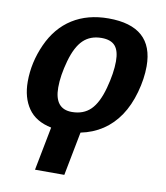

<svg xmlns="http://www.w3.org/2000/svg" viewBox="-83 -608 767 885"><g transform="rotate(10 300.0 -165.0)"><path d="M316.9 2.9H317.4L277.8 207.5H140.6L180.2 3.4Q106.4 -11.7 71.8 -61.8Q37.1 -111.8 37.1 -187Q37.1 -276.9 75.9 -362.8Q114.7 -448.7 185.5 -493.4Q256.3 -538.1 354 -538.1Q564.5 -538.1 564.5 -351.1Q564.5 -292.5 546.4 -227.8Q528.3 -163.1 496.6 -116Q464.8 -68.8 419.7 -38.8Q374.5 -8.8 316.9 2.9ZM421.4 -349.1Q421.4 -398.4 401.4 -421.1Q381.3 -443.8 337.9 -443.8Q285.6 -443.8 252.4 -411.9Q219.2 -379.9 199.7 -310.1Q180.2 -240.2 180.2 -184.6Q180.2 -84 261.2 -84Q315.4 -84 348.9 -116.9Q382.3 -149.9 401.9 -222.2Q421.4 -294.4 421.4 -349.1Z"/></g></svg>

Font: Liberation Mono
Style: Bold Italic
Weight: 700
Italic angle: -12°
Monospace: yes
Designer: Steve Matteson
Foundry: Ascender Corporation
Version: Version 2.1.5